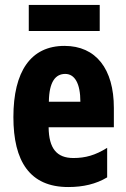

<svg xmlns="http://www.w3.org/2000/svg" viewBox="-20 -744 509 774"><path d="M382 -724H96V-619H382ZM240 -559C104 -559 34 -456 34 -272C34 -94 100 10 255 10C315 10 367 -2 412 -29V-148C364 -118 324 -107 276 -107C209 -107 177 -145 176 -231H439V-309C439 -466 367 -559 240 -559ZM243 -446C281 -446 304 -408 304 -334H177C178 -415 204 -446 243 -446Z"/></svg>

Font: Noto Sans Myanmar ExtraCondensed ExtraBold
Style: Regular
Weight: 800
Width: 2
Designer: Monotype Design Team
Foundry: Monotype Imaging Inc.
Version: Version 2.107